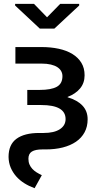

<svg xmlns="http://www.w3.org/2000/svg" viewBox="-20 -776 532 1010"><path d="M266 -625.5H189.5L59.5 -747V-755.5H159L227.5 -685L296.5 -755.5H396.5V-747ZM162 214Q133 203.5 108.2 188Q83.5 172.5 65.2 151.8Q47 131 36.2 105.5Q25.5 80 25 49.5Q25 -15.5 66.8 -46Q108.5 -76.5 186 -76.5H209.5Q264.5 -76.5 294.8 -96.2Q325 -116 325 -149.5Q325 -223.5 197 -223.5H123.5V-303H188.5Q249 -303 278.8 -319.5Q308.5 -336 308.5 -375.5Q308.5 -389.5 302 -401.5Q295.5 -413.5 282 -422.5Q268.5 -431.5 247.5 -436.5Q226.5 -441.5 198 -441.5H61V-528.5H198Q247.5 -528.5 289 -519.5Q330.5 -510.5 360.8 -492Q391 -473.5 408 -445.8Q425 -418 425 -380Q425 -339.5 401.5 -311Q378 -282.5 335.5 -266V-264.5Q387 -249 414 -220.2Q441 -191.5 441 -148.5Q441 -110 425 -80.2Q409 -50.5 379.8 -30.5Q350.5 -10.5 310 -0.2Q269.5 10 221 10H203Q166 10 147.8 21.2Q129.5 32.5 129.5 59Q129.5 76 135 89Q140.5 102 150 112.2Q159.5 122.5 172.2 130.5Q185 138.5 200 145.5Z"/></svg>

Font: Roberto Sans Medium
Style: Regular
Weight: 500
Designer: Google (font) & Cristiano Sobral (main changes)
Version: Version 1.000;October 12, 2021;FontCreator 14.0.0.2814 64-bi